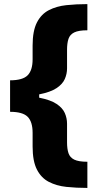

<svg xmlns="http://www.w3.org/2000/svg" viewBox="-20 -754 465 935"><path d="M405.5 161.2Q351.2 161.2 303.1 156.1Q255 150.9 217.9 131.7Q180.8 112.6 159.8 71.7Q138.8 30.9 138.8 -40.5V-107.2Q138.8 -160.9 114.7 -185.2Q90.6 -209.5 29.1 -209.5V-362.9Q90.6 -362.9 114.7 -387.4Q138.8 -411.9 138.8 -465.2V-532.3Q138.8 -603.7 159.8 -644.5Q180.8 -685.4 217.9 -704.5Q255 -723.7 303.1 -728.9Q351.2 -734 405.5 -734V-606.5Q362.9 -606.5 341.8 -596.2Q320.7 -585.9 313.6 -565Q306.5 -544 306.5 -512.1V-421.2Q306.5 -394.2 295.6 -369.3Q284.8 -344.5 255.5 -324.9Q226.2 -305.4 170.8 -294.4V-278.4Q226.2 -267.4 255.5 -247.9Q284.8 -228.3 295.6 -203.5Q306.5 -178.6 306.5 -151.6V-60.7Q306.5 -28.8 313.6 -7.8Q320.7 13.1 341.8 23.4Q362.9 33.7 405.5 33.7Z"/></svg>

Font: Inter UI Extra Bold
Style: Regular
Weight: 800
Designer: Rasmus Andersson
Foundry: rsms
Version: 3.2;8d6f07862